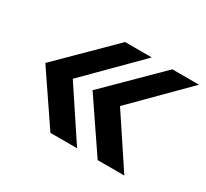

<svg xmlns="http://www.w3.org/2000/svg" viewBox="-98 -660 789 734"><g transform="rotate(30 296.0 -292.5)"><path d="M191.9 -70.3 41.5 -292 265.6 -513.7H383.3L162.6 -292L309.6 -70.3ZM400.4 -70.3 250 -292 474.1 -513.7H591.8L371.1 -292L518.1 -70.3Z"/></g></svg>

Font: Inter 24pt Medium
Style: Italic
Weight: 500
Italic angle: -9.3988°
Designer: Rasmus Andersson
Foundry: rsms
Version: Version 4.001;git-66647c0bb